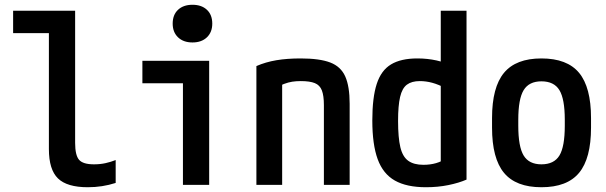

<svg xmlns="http://www.w3.org/2000/svg" viewBox="-20 -775 2540 805"><path d="M348 10Q261 10 223 -27Q185 -64 185 -150V-636H35V-730H295V-176Q295 -124 311.5 -105Q328 -86 374 -86Q400 -86 422.5 -91Q445 -96 465 -104V-8Q437 1 408 5.5Q379 10 348 10Z M747 0V-426H577V-520H857V0ZM787 -597Q749 -597 726.5 -618.5Q704 -640 704 -676Q704 -713 726.5 -734Q749 -755 787 -755Q825 -755 847.5 -734Q870 -713 870 -676Q870 -640 847.5 -618.5Q825 -597 787 -597Z M1055 -498Q1094 -515 1139 -522.5Q1184 -530 1240 -530Q1320 -530 1364.5 -513Q1409 -496 1427.5 -454.5Q1446 -413 1446 -340V0H1338V-334Q1338 -374 1329.5 -396Q1321 -418 1300 -426.5Q1279 -435 1241 -435Q1222 -435 1205.5 -432.5Q1189 -430 1170.5 -423Q1152 -416 1126 -402L1163 -470V0H1055Z M1766 10Q1685 10 1635.5 -18Q1586 -46 1563.5 -107.5Q1541 -169 1541 -270Q1541 -366 1559.5 -423Q1578 -480 1619.5 -505Q1661 -530 1730 -530Q1772 -530 1810.5 -521.5Q1849 -513 1883 -495L1851 -404Q1818 -421 1792 -428Q1766 -435 1740 -435Q1706 -435 1686 -420Q1666 -405 1657.5 -368.5Q1649 -332 1649 -268Q1649 -198 1658.5 -158Q1668 -118 1691.5 -101Q1715 -84 1755 -84Q1813 -84 1852 -112L1828 -59V-730H1936V-22Q1904 -8 1860 1Q1816 10 1766 10Z M2250 10Q2143 10 2093 -50.5Q2043 -111 2043 -240V-280Q2043 -409 2093 -469.5Q2143 -530 2250 -530Q2358 -530 2408 -469.5Q2458 -409 2458 -280V-240Q2458 -111 2408 -50.5Q2358 10 2250 10ZM2250 -86Q2303 -86 2325.5 -123Q2348 -160 2348 -248V-273Q2348 -360 2325.5 -397Q2303 -434 2250 -434Q2198 -434 2175.5 -397Q2153 -360 2153 -273V-248Q2153 -160 2175.5 -123Q2198 -86 2250 -86Z"/></svg>

Font: M PLUS 1 Code Medium
Style: Regular
Weight: 500
Designer: Coji Morishita
Foundry: UNDERFOREST DESIGN
Version: Version 1.002